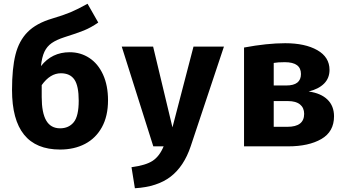

<svg xmlns="http://www.w3.org/2000/svg" viewBox="-20 -779 1840 1022"><path d="M555 -245Q555 -161 522.5 -102Q490 -43 432.5 -13Q375 17 300 17Q44 17 44 -300Q44 -415 62.5 -488.5Q81 -562 127 -608.5Q173 -655 257 -680Q318 -698 356 -714Q394 -730 446 -759L503 -659Q464 -632 427 -617Q390 -602 323 -581Q280 -567 255 -549.5Q230 -532 216.5 -503.5Q203 -475 198 -427Q256 -501 351 -501Q409 -501 455.5 -470.5Q502 -440 528.5 -382Q555 -324 555 -245ZM399 -243Q399 -322 376 -355.5Q353 -389 304 -389Q247 -389 202 -326V-262Q202 -179 226 -137.5Q250 -96 300 -96Q346 -96 372.5 -128.5Q399 -161 399 -243Z M995 0Q959 107 888 161.5Q817 216 698 223L680 111Q756 101 792.5 77Q829 53 851 0H796L628 -531H795L898 -101L1010 -531H1172Z M1758 -160Q1758 -78 1690.5 -39Q1623 0 1514 0H1279V-526Q1402 -549 1498 -549Q1604 -549 1669 -512Q1734 -475 1734 -407Q1734 -363 1705 -334Q1676 -305 1623 -292Q1688 -283 1723 -249Q1758 -215 1758 -160ZM1437 -444V-324H1504Q1582 -324 1582 -385Q1582 -448 1496 -448Q1458 -448 1437 -444ZM1599 -173Q1599 -205 1577 -223Q1555 -241 1513 -241H1437V-104H1510Q1599 -104 1599 -173Z"/></svg>

Font: Fira Mono
Style: Bold
Weight: 700
Monospace: yes
Designer: Carrois Corporate & Edenspiekermann AG
Foundry: Carrois Corporate GbR & Edenspiekermann AG
Version: Version 3.206